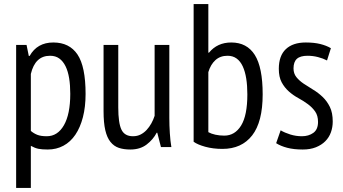

<svg xmlns="http://www.w3.org/2000/svg" viewBox="-20 -720 1681 940"><path d="M59 -500H110L121 -446H125Q162 -512 241 -512Q320 -512 359.5 -453Q399 -394 399 -260Q399 -197 386 -146.5Q373 -96 349 -60.5Q325 -25 290.5 -6.5Q256 12 214 12Q185 12 168 8.5Q151 5 131 -6V200H59ZM131 -79Q145 -67 162.5 -60Q180 -53 209 -53Q262 -53 293 -107Q324 -161 324 -261Q324 -303 318.5 -337Q313 -371 301 -395.5Q289 -420 270.5 -433.5Q252 -447 225 -447Q152 -447 131 -358Z M559 -500V-194Q559 -118 574.5 -85.5Q590 -53 631 -53Q652 -53 668.5 -61.5Q685 -70 698 -84Q711 -98 721 -116Q731 -134 737 -153V-500H809V-142Q809 -106 811.5 -67.5Q814 -29 819 0H768L750 -70H747Q730 -37 698 -12.5Q666 12 618 12Q586 12 562 4Q538 -4 521 -25Q504 -46 495.5 -82.5Q487 -119 487 -176V-500Z M928 -700H1000V-462H1003Q1044 -512 1112 -512Q1189 -512 1227.5 -451Q1266 -390 1266 -258Q1266 -123 1214.5 -57Q1163 9 1069 9Q1023 9 985 -1.5Q947 -12 928 -26ZM1000 -73Q1014 -65 1034.5 -60.5Q1055 -56 1078 -56Q1130 -56 1160.5 -105.5Q1191 -155 1191 -258Q1191 -301 1185.5 -335.5Q1180 -370 1168.5 -395Q1157 -420 1138.5 -433.5Q1120 -447 1094 -447Q1058 -447 1034.5 -425.5Q1011 -404 1000 -367Z M1354 -82Q1374 -70 1401.5 -61.5Q1429 -53 1458 -53Q1491 -53 1514 -69.5Q1537 -86 1537 -123Q1537 -154 1523 -174Q1509 -194 1487.5 -210Q1466 -226 1441 -239.5Q1416 -253 1394.5 -272Q1373 -291 1359 -317Q1345 -343 1345 -383Q1345 -447 1379.5 -479.5Q1414 -512 1477 -512Q1518 -512 1548 -504.5Q1578 -497 1600 -484L1581 -424Q1562 -434 1537 -440.5Q1512 -447 1486 -447Q1450 -447 1433.5 -432Q1417 -417 1417 -385Q1417 -360 1431 -342.5Q1445 -325 1466.5 -310.5Q1488 -296 1513 -281Q1538 -266 1559.5 -245.5Q1581 -225 1595 -196.5Q1609 -168 1609 -125Q1609 -97 1600 -72Q1591 -47 1572.5 -28.5Q1554 -10 1526.5 1Q1499 12 1462 12Q1418 12 1386 3.5Q1354 -5 1332 -19Z"/></svg>

Font: PT Sans Narrow
Style: Regular
Weight: 400
Width: 3
Designer: A.Korolkova, O.Umpeleva, V.Yefimov
Foundry: ParaType Ltd
Version: Version 2.003W OFL